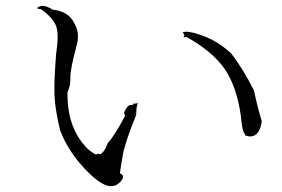

<svg xmlns="http://www.w3.org/2000/svg" viewBox="-20 -679 968 660"><path d="M362 -39Q379 -39 393 -53Q403 -64 403 -71Q403 -79 392 -83Q396 -112 403 -150.5Q410 -189 448 -284Q449 -319 454 -322L455 -323L452 -324L436 -322L438 -319Q438 -318 433 -318H429Q418 -318 407 -293V-291Q407 -287 410 -281Q373 -211 351 -188Q336 -149 321 -149Q318 -149 314 -151Q314 -148 311 -148Q305 -148 284 -165Q212 -234 212 -355V-362Q222 -383 222 -408V-415Q222 -443 242 -517Q248 -537 248 -554Q248 -582 228.5 -611Q209 -640 161 -646Q140 -659 126 -659Q120 -659 114 -656Q108 -653 108 -651Q108 -648 122 -647Q165 -615 174 -586Q178 -572 178 -551Q178 -527 173 -494Q167 -420 167 -372Q167 -337 172.5 -301Q178 -265 187 -230Q212 -166 259 -112.5Q306 -59 340 -44Q352 -39 362 -39ZM840 -210Q873 -210 880 -263Q868 -298 853 -368Q817 -440 775 -495Q730 -537 675 -557Q638 -570 620 -570Q612 -570 608 -567Q614 -561 614 -557Q614 -555 612 -554L611 -552Q611 -551 614 -551L621 -552Q711 -502 752.5 -441.5Q794 -381 808 -280Q812 -236 817.5 -225Q823 -214 824 -213Q833 -210 840 -210Z"/></svg>

Font: Xiaobo Songti 小帛宋体
Style: Regular
Weight: 400
Version: Version 1.501;March 17, 2024;FontCreator 14.0.0.2814 64-bit